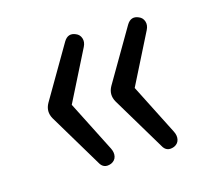

<svg xmlns="http://www.w3.org/2000/svg" viewBox="-63 -514 543 498"><g transform="rotate(-15 208.5 -265.5)"><path d="M179 -91Q158 -83 148 -102L63 -244Q51 -265 63 -286L146 -428Q158 -448 178 -439Q188 -435 191.5 -424.5Q195 -414 189 -402L120 -265L189 -129Q195 -117 192.5 -106.5Q190 -96 179 -91ZM348 -91Q327 -83 317 -102L232 -244Q220 -265 232 -286L315 -428Q327 -448 347 -439Q357 -435 360.5 -424.5Q364 -414 358 -402L289 -265L358 -129Q364 -117 361.5 -106.5Q359 -96 348 -91Z"/></g></svg>

Font: Nunito Light
Style: Regular
Weight: 300
Designer: Vernon Adams
Foundry: Vernon Adams
Version: Version 3.601; ttfautohint (v1.8.2.53-6de2)